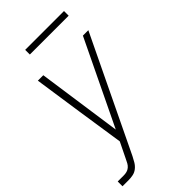

<svg xmlns="http://www.w3.org/2000/svg" viewBox="-274 -761 1049 1049"><g transform="rotate(-45 250.0 -236.5)"><path d="M4 215V178H51Q63 178 74.5 175Q86 172 95.5 164Q105 156 111 145Q117 134 122 123L123 121L167 31Q146 -106 125.5 -244Q105 -382 85 -520H127L197 -30L433 -520H475L159 137Q151 153 141.5 169Q132 185 117.5 196.5Q103 208 85.5 211.5Q68 215 51 215ZM455 -652H155V-688H455Z"/></g></svg>

Font: Iosevka SS18 Extralight
Style: Italic
Weight: 200
Italic angle: -9°
Monospace: yes
Designer: Belleve Invis
Foundry: Belleve Invis
Version: Version 25.1.1; ttfautohint (v1.8.4)